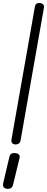

<svg xmlns="http://www.w3.org/2000/svg" viewBox="-29 -948 309 1260"><path d="M74 0Q65.5 0 58.5 -3.2Q51.5 -6.5 48 -13.2Q44.5 -20 46 -30.5L200 -904Q202.5 -918 210.2 -923.2Q218 -928.5 228.5 -928.5Q242.5 -928.5 252.2 -920.8Q262 -913 259.5 -898.5L106 -26.5Q103.5 -12 94 -6Q84.5 0 74 0ZM17.5 291Q3 289.5 -4.5 281Q-12 272.5 -8 254L32 83.5Q36 66.5 45.8 60.8Q55.5 55 71 56.5Q86 58 94.5 65.8Q103 73.5 99 90.5L57 263Q53 280 42.5 286.2Q32 292.5 17.5 291Z"/></svg>

Font: Edu AU VIC WA NT Hand
Style: Regular
Weight: 400
Designer: Tina and Corey Anderson, Eben Sorkin, Mirko Velimirovic
Foundry: Google for Education
Version: Version 1.001